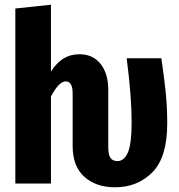

<svg xmlns="http://www.w3.org/2000/svg" viewBox="-20 -778 759 814"><path d="M689 -255Q689 -111 626 -47.5Q563 16 468 16Q387 16 337.5 -28.5Q288 -73 288 -159V-381Q288 -433 259 -433Q230 -433 196 -369V0H45V-742L196 -758V-475Q221 -513 250 -530.5Q279 -548 317 -548Q374 -548 406.5 -507Q439 -466 439 -397V-154Q439 -122 448.5 -108.5Q458 -95 478 -95Q506 -95 522 -131Q538 -167 538 -261Q538 -370 517 -531H664Q676 -451 682.5 -387Q689 -323 689 -255Z"/></svg>

Font: Fira Sans Extra Condensed
Style: Bold
Weight: 700
Width: 1
Designer: Carrois Corporate & Edenspiekermann AG
Foundry: Carrois Corporate GbR & Edenspiekermann AG
Version: Version 4.203